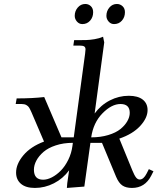

<svg xmlns="http://www.w3.org/2000/svg" viewBox="-20 -929 803 956"><path d="M58.1 -411.1 63 -439Q142.1 -439 200.2 -445.8L286.1 -245.1H347.2L403.8 -662.1Q405.8 -677.7 405.8 -683.1Q405.8 -693.4 399.2 -697.8Q392.6 -702.1 375 -702.1H345.2L349.1 -729Q389.2 -729 408 -729.5Q426.8 -730 450.7 -733.9Q474.6 -737.8 493.2 -746.1L499 -717.8L451.2 -363.8Q481.9 -405.8 526.9 -429Q571.8 -452.1 621.1 -452.1Q666.5 -452.1 690.7 -433.1Q714.8 -414.1 714.8 -380.9Q714.8 -341.8 678 -301.8Q641.1 -261.7 574.2 -238.8L639.2 -80.1Q649.4 -55.2 657.5 -45.2Q665.5 -35.2 675.8 -35.2Q694.8 -35.2 710 -64.9L721.2 -86.9L744.1 -76.2L732.9 -54.2Q701.7 6.8 637.2 6.8Q607.4 6.8 589.4 -5.4Q571.3 -17.6 558.1 -48.8L487.8 -217.8H430.2L399.9 0L313 6.8L314.9 -17.1L324.2 -81.1Q293.9 -39.6 248.5 -16.4Q203.1 6.8 153.8 6.8Q108.4 6.8 84.2 -13.9Q60.1 -34.7 60.1 -69.8Q60.1 -112.3 96.4 -155.8Q132.8 -199.2 199.2 -224.1L136.2 -371.1Q128.9 -387.2 124.5 -394Q120.1 -400.9 111.1 -406Q102.1 -411.1 87.9 -411.1ZM148.9 -84Q148.9 -34.2 194.8 -34.2Q215.3 -34.2 238.5 -46.1Q261.7 -58.1 282.7 -79.3Q303.7 -100.6 319.8 -133.1Q335.9 -165.5 340.8 -203.1L342.8 -217.8Q295.9 -217.8 257.6 -205.1Q219.2 -192.4 196.3 -172.4Q173.3 -152.3 161.1 -129.4Q148.9 -106.4 148.9 -84ZM352.1 -850.1Q352.1 -874 367.2 -891.6Q382.3 -909.2 404.8 -909.2Q420.9 -909.2 432.4 -898.2Q443.8 -887.2 443.8 -868.2Q443.8 -843.3 428.7 -826.2Q413.6 -809.1 390.1 -809.1Q374 -809.1 363 -821.8Q352.1 -834.5 352.1 -850.1ZM434.1 -245.1Q481 -245.1 519 -256.6Q557.1 -268.1 579.6 -286.4Q602.1 -304.7 614 -325.7Q626 -346.7 626 -367.2Q626 -411.1 580.1 -411.1Q535.6 -411.1 490.2 -364.7Q444.8 -318.4 434.1 -245.1ZM509.8 -850.1Q509.8 -874 524.7 -891.6Q539.6 -909.2 562 -909.2Q578.1 -909.2 590.1 -898.2Q602.1 -887.2 602.1 -868.2Q602.1 -843.3 586.9 -826.2Q571.8 -809.1 547.9 -809.1Q531.7 -809.1 520.8 -821.8Q509.8 -834.5 509.8 -850.1Z"/></svg>

Font: Dihjauti
Style: Bold Italic
Weight: 700
Italic angle: -9°
Designer: T. Christopher White
Version: Version 3.0.0